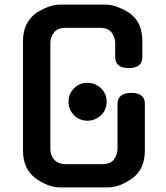

<svg xmlns="http://www.w3.org/2000/svg" viewBox="-20 -814 724 835"><path d="M491 -361Q491 -410 551 -410Q610 -410 610 -363V-160Q610 -79 556 -39Q530 -20 502.5 -9.5Q475 1 449 1H241Q215 1 187.5 -9.5Q160 -20 134 -39Q108 -59 94 -88.5Q80 -118 80 -160V-635Q80 -676 94.5 -706Q109 -736 134 -755H133Q159 -772 187 -783Q215 -794 241 -794H439Q465 -794 493 -783Q521 -772 547 -755H546Q599 -716 599 -635V-566Q599 -518 540 -518Q481 -518 481 -566V-626Q481 -651 466 -672Q451 -693 414 -693H267Q229 -693 214 -672Q199 -651 199 -626V-168Q199 -155 202.5 -143Q206 -131 214 -121.5Q222 -112 235 -106Q248 -100 267 -100H424Q461 -100 476 -121Q491 -142 491 -168ZM444 -372Q444 -355 437.5 -339.5Q431 -324 419.5 -313Q408 -302 393 -295.5Q378 -289 360 -289Q326 -289 302 -313Q278 -337 278 -372Q278 -406 302 -430Q326 -454 360 -454Q378 -454 393 -447.5Q408 -441 419.5 -430Q431 -419 437.5 -404Q444 -389 444 -372Z"/></svg>

Font: Gugi
Style: Regular
Weight: 400
Designer: HBKIM, TJKIM
Foundry: TAE System & Typefaces Co.
Version: Version 3.00